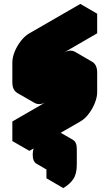

<svg xmlns="http://www.w3.org/2000/svg" viewBox="-20 -720 560 980"><path d="M217 -200Q182 -180 156 -195Q130 -210 130 -250V-350Q130 -377 142 -406.5Q154 -436 174 -461.5Q194 -487 217 -500L476 -650V-550L217 -400V-300L390 -400Q424 -420 450 -405Q476 -390 476 -350V-250Q476 -224 464 -194Q452 -164 432.5 -138.5Q413 -113 390 -100L130 50V-50L390 -200V-300ZM303 160Q273 177 253.5 166Q234 155 234 120Q234 85 253.5 51Q273 17 303 0Q333 -17 352.5 -6Q372 5 372 40V120Q372 167 354.5 193.5Q337 220 303 240ZM390 -300V-200L303 -250V-350ZM303 160V240L217 190V110ZM450 -405Q424 -420 390 -400L217 -300L130 -350L303 -450Q338 -470 364 -455ZM353 -6Q333 -17 303 0Q273 17 253.5 51Q234 85 234 120Q234 155 253 166L167 116Q147 105 147 70Q147 35 166.5 1Q186 -33 217 -50Q247 -67 266 -56ZM390 -200 130 -50 43 -100 303 -250ZM130 -50V50L43 0V-100ZM476 -650 217 -500Q194 -487 174 -461.5Q154 -436 142 -406.5Q130 -377 130 -350V-250Q130 -210 156 -195L69 -245Q43 -260 43 -300V-400Q43 -427 55 -456.5Q67 -486 87 -511.5Q107 -537 130 -550L390 -700Z"/></svg>

Font: Nabla Normal
Style: Regular
Weight: 400
Designer: Arthur Reinders Folmer
Version: Version 1.000